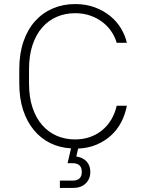

<svg xmlns="http://www.w3.org/2000/svg" viewBox="-20 -726 710 946"><path d="M330 5Q274 2 227.5 -21Q181 -44 147 -85Q113 -126 94 -183.5Q75 -241 75 -315V-385Q75 -461 95.5 -521Q116 -581 153 -622Q190 -663 240.5 -684.5Q291 -706 350 -706Q403 -706 446.5 -690Q490 -674 523 -647Q556 -620 576.5 -585.5Q597 -551 605 -515H555Q547 -543 530 -569Q513 -595 487 -615.5Q461 -636 426.5 -648.5Q392 -661 350 -661Q301 -661 259.5 -643Q218 -625 187.5 -590Q157 -555 140 -503.5Q123 -452 123 -385V-315Q123 -248 140 -196.5Q157 -145 187.5 -110Q218 -75 259.5 -57Q301 -39 350 -39Q392 -39 426.5 -52Q461 -65 487 -87.5Q513 -110 530 -140Q547 -170 555 -205H605Q597 -162 577.5 -124.5Q558 -87 527.5 -59Q497 -31 456 -13.5Q415 4 365 6L356 45Q389 50 407 70Q425 90 425 121Q425 156 402 178Q379 200 340 200H275V164H337Q383 164 383 121Q383 78 337 78H313Z"/></svg>

Font: PT Root UI Web Light
Style: Regular
Weight: 300
Designer: Vitaly Kuzmin
Foundry: ParaType Ltd.
Version: Version 1.000W